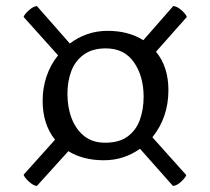

<svg xmlns="http://www.w3.org/2000/svg" viewBox="-20 -604 693 635"><path d="M323 -74Q255 -74 206 -104L102 11Q90 10 75.5 -3.5Q61 -17 58 -26L162 -142Q121 -193 121 -271Q121 -313 134 -351.5Q147 -390 172 -421L58 -548Q61 -557 75.5 -570Q90 -583 102 -584L211 -460Q237 -480 268.5 -491Q300 -502 336 -502Q405 -502 454 -471L553 -584Q566 -583 580.5 -570Q595 -557 598 -548L496 -433Q537 -383 537 -306Q537 -216 484 -150L596 -25Q593 -16 579 -3Q565 10 552 11L443 -112Q418 -94 388 -84Q358 -74 323 -74ZM328 -132Q374 -132 402 -152.5Q430 -173 442.5 -207.5Q455 -242 455 -284Q455 -352 423 -398Q391 -444 330 -444Q285 -444 256.5 -423Q228 -402 215.5 -368Q203 -334 203 -294Q203 -249 217 -212.5Q231 -176 258.5 -154Q286 -132 328 -132Z"/></svg>

Font: Petrona Medium
Style: Regular
Weight: 500
Designer: Ringo R. Seeber
Foundry: Ringo R. Seeber
Version: Version 2.001; ttfautohint (v1.8.3)